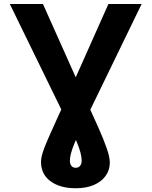

<svg xmlns="http://www.w3.org/2000/svg" viewBox="-20 -748 776 983"><path d="M30.3 -727.5H199.9L414.2 -248.3Q455.1 -159.7 483.6 -95.2Q512.1 -30.7 527.2 13.3Q542.2 57.2 542.2 84.1Q542.2 123 520.7 152.7Q499.2 182.5 460.1 199.2Q421 215.8 367.7 215.8Q287.6 215.8 238.8 180.1Q190 144.4 190 80.7Q190 67.3 193.6 51.5Q197.2 35.6 205.8 12.4Q214.5 -10.8 229.5 -45.1Q244.5 -79.5 267.2 -129.3Q289.9 -179 321.7 -248.8L535 -727.5H705.1L386.2 -70.4Q371.3 -38.9 360.5 -12.3Q349.6 14.3 343.7 36Q337.8 57.6 337.8 74.7Q337.8 91.3 345.6 101.2Q353.4 111 367.7 111Q382 111 390.1 101.2Q398.1 91.3 398.1 74.2Q398.1 56.9 392.4 35.1Q386.8 13.3 376.2 -13.3Q365.6 -39.9 350.9 -70.4Z"/></svg>

Font: Inter Variable LoSnoCo
Style: Regular
Weight: 400
Designer: Rasmus Andersson
Foundry: rsms
Version: Version 4.000;git-a52131595; featfreeze: case,dlig,ss01,ss02